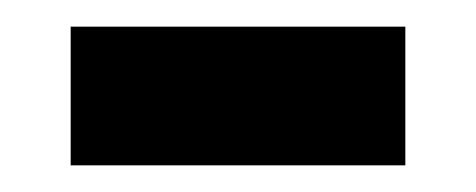

<svg xmlns="http://www.w3.org/2000/svg" viewBox="-20 -418 357 144"><path d="M33 -294V-398H284V-294Z"/></svg>

Font: Noto Sans Telugu UI SemiCondensed SemiBold
Style: Regular
Weight: 600
Width: 4
Designer: Jelle Bosma - Monotype Design Team
Foundry: Monotype Imaging Inc.
Version: Version 2.005; ttfautohint (v1.8.4.7-5d5b)